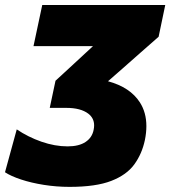

<svg xmlns="http://www.w3.org/2000/svg" viewBox="-23 -733 681 768"><path d="M255 14.5Q203 14.5 152.5 6.5Q102 -1.5 61.2 -15Q20.5 -28.5 -3 -44L44 -215.5Q89 -185 142.8 -166.2Q196.5 -147.5 247.5 -147.5Q292.5 -147.5 319 -165Q345.5 -182.5 351.5 -213.5Q353.5 -223 353.5 -231.5Q353.5 -260.5 330 -278.5Q299.5 -301.5 242 -301.5H176L199 -410Q216.5 -426 236.5 -444.5Q256 -463 275.5 -480.5L349 -548.5H111L146 -713H638L611.5 -586Q575 -554 539.2 -522.5Q503.5 -491 465 -457L409 -408Q497.5 -384 536.5 -323.5Q562.5 -283 562.5 -228.5Q562.5 -202 556.5 -172.5Q545 -118 514.5 -75.8Q484 -33.5 422.2 -9.5Q360.5 14.5 255 14.5Z"/></svg>

Font: Heraclito ExtraBold
Style: Italic
Weight: 800
Italic angle: -12°
Designer: Kostas Bartsokas (font) & Cristiano Sobral (main changes)
Foundry: Kostas Bartsokas (font) & Cristiano Sobral (main changes)
Version: Version 1.00;July 8, 2020;FontCreator 13.0.0.2655 64-bit